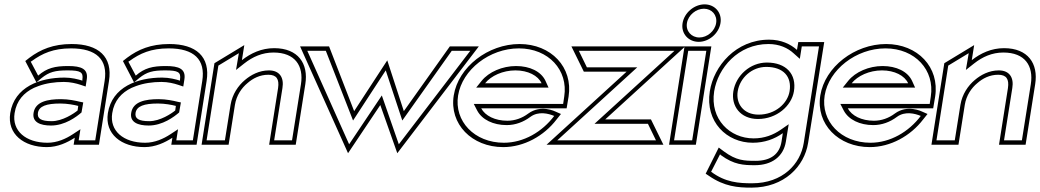

<svg xmlns="http://www.w3.org/2000/svg" viewBox="-20 -664 4773 881"><path d="M27 -145C12 -49 89 11 195 11C245 11 289 -10 323 -32L318 0H434L480 -292C498 -404 432 -462 309 -462C224 -462 166 -437 115 -399L96 -384L147 -286L171 -306C206 -334 233 -341 290 -341C350 -341 363 -333 358 -299V-294C339 -300 309 -308 276 -308C163 -308 46 -265 27 -145ZM47 -145C56 -203 90 -239 136 -261L156 -269C191 -282 232 -288 273 -288C303 -288 331 -281 349 -275L373 -267L378 -299C386 -348 353 -361 293 -361C232 -361 195 -352 155 -317L121 -381L126 -384C174 -419 225 -442 306 -442C422 -442 476 -391 460 -292L417 -20H341L349 -71L314 -48C282 -27 242 -9 198 -9C98 -9 34 -64 47 -145ZM134 -146C127 -103 165 -88 214 -88C278 -88 331 -128 354 -148L362 -194L347 -197C327 -202 294 -209 260 -209C199 -209 142 -198 134 -146ZM154 -146C159 -177 193 -189 257 -189C288 -189 320 -183 339 -178L336 -157C319 -143 267 -108 217 -108C168 -108 150 -120 154 -146Z M475 -145C460 -49 537 11 643 11C693 11 737 -10 771 -32L766 0H882L928 -292C946 -404 880 -462 757 -462C672 -462 614 -437 563 -399L544 -384L595 -286L619 -306C654 -334 681 -341 738 -341C798 -341 811 -333 806 -299V-294C787 -300 757 -308 724 -308C611 -308 494 -265 475 -145ZM495 -145C504 -203 538 -239 584 -261L604 -269C639 -282 680 -288 721 -288C751 -288 779 -281 797 -275L821 -267L826 -299C834 -348 801 -361 741 -361C680 -361 643 -352 603 -317L569 -381L574 -384C622 -419 673 -442 754 -442C870 -442 924 -391 908 -292L865 -20H789L797 -71L762 -48C730 -27 690 -9 646 -9C546 -9 482 -64 495 -145ZM582 -146C575 -103 613 -88 662 -88C726 -88 779 -128 802 -148L810 -194L795 -197C775 -202 742 -209 708 -209C647 -209 590 -198 582 -146ZM602 -146C607 -177 641 -189 705 -189C736 -189 768 -183 787 -178L784 -157C767 -143 715 -108 665 -108C616 -108 598 -120 602 -146Z M905 0H1029L1058 -183C1065 -226 1088 -260 1116 -283C1140 -304 1172 -321 1211 -321C1249 -321 1262 -301 1256 -260L1215 0H1337L1381 -278C1396 -372 1348 -443 1238 -443C1180 -443 1131 -420 1090 -388L1101 -457L964 -374ZM928 -20 982 -363 1076 -420 1063 -343 1101 -373C1139 -403 1183 -423 1235 -423C1334 -423 1374 -362 1361 -278L1320 -20H1238L1276 -260C1284 -308 1263 -341 1214 -341C1169 -341 1131 -320 1104 -297C1073 -271 1046 -232 1038 -183L1012 -20Z M1357 -451 1577 39 1725 -182 1803 39 2177 -451H2044L1833 -154L1757 -387L1605 -154L1490 -451ZM1390 -431H1475L1600 -111L1750 -341L1826 -111L2053 -431H2138L1810 -2L1732 -226L1582 -2Z M2062 -226C2041 -95 2145 11 2289 11C2384 11 2476 -40 2534 -116L2554 -141L2529 -152C2529 -152 2462 -186 2404 -143C2376 -122 2343 -110 2308 -110C2251 -110 2206 -133 2188 -167H2580L2589 -221C2610 -355 2509 -462 2364 -462C2220 -462 2083 -357 2062 -226ZM2082 -226C2101 -344 2226 -442 2361 -442C2497 -442 2588 -342 2569 -221L2564 -187H2154L2170 -156C2192 -115 2243 -90 2305 -90C2345 -90 2382 -104 2414 -128C2451 -155 2497 -143 2523 -132C2468 -59 2383 -9 2292 -9C2157 -9 2063 -108 2082 -226ZM2165 -262H2497L2483 -293C2463 -336 2411 -361 2348 -361C2285 -361 2223 -334 2190 -293ZM2206 -282C2233 -316 2287 -341 2345 -341C2403 -341 2449 -317 2465 -282Z M2488 0H3024L2967 -116H2757L3124 -451H2602L2659 -335H2855ZM2537 -20 2904 -355H2673L2636 -431H3075L2708 -96H2953L2990 -20Z M3112 -558C3104 -510 3139 -472 3186 -472C3233 -472 3278 -510 3286 -558C3294 -606 3260 -644 3213 -644C3166 -644 3120 -606 3112 -558ZM3132 -558C3138 -595 3174 -624 3210 -624C3246 -624 3272 -595 3266 -558C3260 -521 3225 -492 3189 -492C3153 -492 3126 -521 3132 -558ZM3050 0H3173L3244 -451H3121ZM3073 -20 3138 -431H3221L3156 -20Z M3237 -245C3215 -105 3315 -9 3434 -9C3488 -9 3534 -26 3572 -53L3566 -14C3557 42 3518 74 3447 74C3395 74 3359 73 3302 31L3278 13L3218 133L3233 143C3304 192 3365 197 3428 197C3579 197 3671 99 3688 -8L3762 -471H3643L3637 -435C3607 -462 3564 -482 3509 -482C3357 -482 3255 -361 3237 -245ZM3257 -245C3274 -352 3367 -462 3506 -462C3556 -462 3595 -444 3622 -419L3650 -394L3659 -451H3738L3668 -8C3653 88 3572 177 3431 177C3370 177 3308 173 3243 124L3284 44L3288 48C3348 92 3392 94 3444 94C3522 94 3575 54 3586 -14L3599 -94L3563 -69C3528 -45 3488 -29 3438 -29C3329 -29 3237 -117 3257 -245ZM3345 -245C3334 -178 3377 -118 3458 -118C3544 -118 3612 -178 3623 -245C3636 -324 3587 -377 3499 -377C3422 -377 3357 -318 3345 -245ZM3365 -245C3375 -307 3430 -357 3496 -357C3575 -357 3614 -312 3603 -245C3594 -190 3538 -138 3461 -138C3391 -138 3356 -189 3365 -245Z M3744 -226C3723 -95 3827 11 3971 11C4066 11 4158 -40 4216 -116L4236 -141L4211 -152C4211 -152 4144 -186 4086 -143C4058 -122 4025 -110 3990 -110C3933 -110 3888 -133 3870 -167H4262L4271 -221C4292 -355 4191 -462 4046 -462C3902 -462 3765 -357 3744 -226ZM3764 -226C3783 -344 3908 -442 4043 -442C4179 -442 4270 -342 4251 -221L4246 -187H3836L3852 -156C3874 -115 3925 -90 3987 -90C4027 -90 4064 -104 4096 -128C4133 -155 4179 -143 4205 -132C4150 -59 4065 -9 3974 -9C3839 -9 3745 -108 3764 -226ZM3847 -262H4179L4165 -293C4145 -336 4093 -361 4030 -361C3967 -361 3905 -334 3872 -293ZM3888 -282C3915 -316 3969 -341 4027 -341C4085 -341 4131 -317 4147 -282Z M4254 0H4378L4407 -183C4414 -226 4437 -260 4465 -283C4489 -304 4521 -321 4560 -321C4598 -321 4611 -301 4605 -260L4564 0H4686L4730 -278C4745 -372 4697 -443 4587 -443C4529 -443 4480 -420 4439 -388L4450 -457L4313 -374ZM4277 -20 4331 -363 4425 -420 4412 -343 4450 -373C4488 -403 4532 -423 4584 -423C4683 -423 4723 -362 4710 -278L4669 -20H4587L4625 -260C4633 -308 4612 -341 4563 -341C4518 -341 4480 -320 4453 -297C4422 -271 4395 -232 4387 -183L4361 -20Z"/></svg>

Font: Charger Pro
Style: OlObl
Weight: 900
Designer: Jasper
Foundry: Cannot Into Space Fonts
Version: Version 1.09